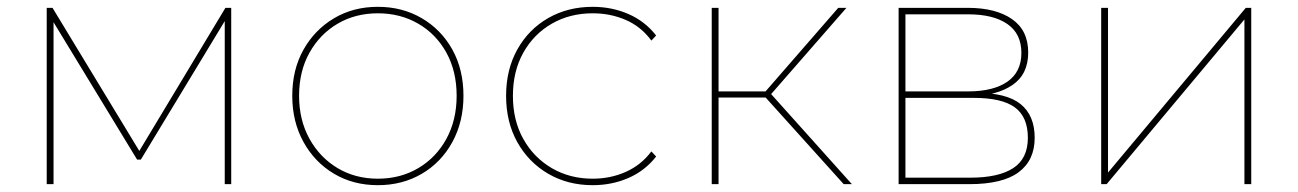

<svg xmlns="http://www.w3.org/2000/svg" viewBox="-20 -540 3806 563"><path d="M117 0V-517H134L393 -90H384L641 -517H658V0H639V-488H645L393 -72H382L129 -488H137V0Z M1088 3Q1016 3 959.5 -30.5Q903 -64 870 -123.5Q837 -183 837 -259Q837 -336 870 -394.5Q903 -453 959.5 -486.5Q1016 -520 1088 -520Q1160 -520 1217 -486.5Q1274 -453 1306.5 -394.5Q1339 -336 1339 -259Q1339 -183 1306.5 -123.5Q1274 -64 1217 -30.5Q1160 3 1088 3ZM1088 -16Q1154 -16 1206.5 -47Q1259 -78 1289 -133Q1319 -188 1319 -259Q1319 -331 1289 -385.5Q1259 -440 1206.5 -470.5Q1154 -501 1088 -501Q1022 -501 970 -470.5Q918 -440 887.5 -385.5Q857 -331 857 -259Q857 -188 887.5 -133Q918 -78 970 -47Q1022 -16 1088 -16Z M1718 3Q1645 3 1587.5 -30.5Q1530 -64 1497 -123Q1464 -182 1464 -259Q1464 -336 1497 -395Q1530 -454 1587.5 -487Q1645 -520 1718 -520Q1774 -520 1822.5 -499Q1871 -478 1904 -436L1890 -421Q1860 -462 1815 -481.5Q1770 -501 1718 -501Q1651 -501 1598 -470.5Q1545 -440 1514.5 -385.5Q1484 -331 1484 -259Q1484 -187 1514.5 -132.5Q1545 -78 1598 -47Q1651 -16 1718 -16Q1770 -16 1815 -36Q1860 -56 1890 -96L1904 -81Q1871 -39 1822.5 -18Q1774 3 1718 3Z M2454 0 2217 -263 2235 -271 2478 0ZM2067 0V-517H2087V0ZM2080 -254V-272H2237V-254ZM2235 -257 2217 -263 2438 -517H2462Z M2615 0V-517H2818Q2900 -517 2947.5 -484Q2995 -451 2995 -386Q2995 -322 2948.5 -290.5Q2902 -259 2828 -259L2841 -268Q2932 -268 2973 -234.5Q3014 -201 3014 -136Q3014 -70 2967 -35Q2920 0 2822 0ZM2635 -19H2825Q2908 -19 2951 -47Q2994 -75 2994 -136Q2994 -197 2956 -225Q2918 -253 2835 -253H2635ZM2635 -272H2819Q2893 -272 2934 -300.5Q2975 -329 2975 -385Q2975 -441 2934 -469.5Q2893 -498 2819 -498H2635Z M3209 0V-517H3229V-34L3633 -517H3649V0H3629V-483L3225 0Z"/></svg>

Font: Montserrat Thin
Style: Regular
Weight: 100
Designer: Julieta Ulanovsky
Foundry: Julieta Ulanovsky
Version: Version 9.000